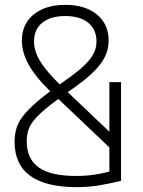

<svg xmlns="http://www.w3.org/2000/svg" viewBox="-20 -760 590 790"><path d="M296 10Q40 10 40 -177Q40 -210 49.5 -237.5Q59 -265 84 -294Q109 -323 152.5 -358Q196 -393 264 -440Q306 -470 330.5 -494.5Q355 -519 366 -541.5Q377 -564 377 -589Q377 -639 343 -666.5Q309 -694 248 -694Q188 -694 154 -666.5Q120 -639 120 -589Q120 -563 131 -536Q142 -509 165.5 -479Q189 -449 226 -412L473 -177L442 -142L179 -392Q126 -444 98 -494Q70 -544 70 -593Q70 -661 118.5 -700.5Q167 -740 249 -740Q330 -740 378.5 -700.5Q427 -661 427 -593Q427 -559 413 -529Q399 -499 369.5 -469Q340 -439 293 -405Q229 -361 189.5 -330Q150 -299 128 -275Q106 -251 98 -228.5Q90 -206 90 -179Q90 -106 139.5 -71Q189 -36 293 -36Q333 -36 369.5 -41.5Q406 -47 450 -59L430 -27V-422H478V-16Q425 -3 383 3.5Q341 10 296 10Z"/></svg>

Font: M PLUS Code Latin SemiExpanded Light
Style: Regular
Weight: 300
Width: 6
Designer: Coji Morishita
Foundry: UNDERFOREST DESIGN
Version: Version 1.002; ttfautohint (v1.8.3)